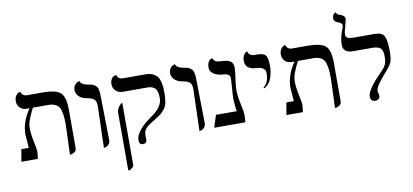

<svg xmlns="http://www.w3.org/2000/svg" viewBox="-83 -1036 3323 1546"><g transform="rotate(-10 1578.5 -263.0)"><path d="M415 12.2 423.8 -233.9Q423.8 -335.9 400.4 -374.5Q377 -413.1 312 -413.1H187Q166 -374.5 149.4 -332Q132.8 -289.6 132.8 -255.9Q132.8 -210 147 -142.1Q161.1 -74.2 161.1 -58.1L154.8 0H20L37.1 -100.1H98.1Q97.2 -114.3 95 -141.1Q92.8 -168 91.3 -188Q89.8 -208 89.8 -211.9Q89.8 -252.9 101.1 -292Q112.3 -331.1 124.8 -355Q137.2 -378.9 158.7 -413.1H137.2Q102.1 -413.1 81.1 -434.6Q60.1 -456.1 60.1 -486.8Q60.1 -514.6 72 -532.2Q84 -549.8 96.7 -553.7L108.9 -557.1Q118.7 -520 158.2 -520H284.2Q394 -520 431.6 -485.1Q469.2 -450.2 469.2 -344.2V-33.2Q469.2 -14.2 455.6 -3.2Q441.9 7.8 428.7 9.8Z M693.8 5.9 703.6 -335.9Q703.6 -376 686 -390.9Q668.5 -405.8 625.5 -413.1Q588.4 -418.9 564.9 -441.4Q541.5 -463.9 541.5 -494.1Q541.5 -519 554 -534.9Q566.4 -550.8 579.6 -555.2L592.8 -559.1Q597.7 -530.3 654.8 -519Q680.7 -515.1 692.1 -511Q703.6 -506.8 717 -495.8Q730.5 -484.9 735.6 -463.4Q740.7 -441.9 740.7 -405.8L746.6 -50.8Q746.6 -27.8 733.6 -13.9Q720.7 0 707 2.9Z M865.2 220.2 855.5 215.8V-251Q855.5 -291 893.6 -324.2H902.3V184.1Q902.3 198.2 865.2 220.2ZM1040.5 -38.1Q1040.5 -35.2 1041 -23.2Q1041.5 -11.2 1041.5 -2.9Q1041.5 30.3 1007.3 29.8Q978.5 29.8 978.5 -7.8Q978.5 -83 1119.1 -180.2Q1127 -185.1 1138.7 -194.6Q1150.4 -204.1 1167.2 -220.9Q1184.1 -237.8 1195.3 -262Q1206.5 -286.1 1206.5 -310.1Q1206.5 -327.1 1205.3 -338.1Q1204.1 -349.1 1199.7 -364.5Q1195.3 -379.9 1187.3 -389.4Q1179.2 -398.9 1163.3 -406Q1147.5 -413.1 1124.5 -413.1H921.4Q886.2 -413.1 864.3 -435.1Q842.3 -457 842.3 -487.8Q842.3 -516.6 854.7 -533.7Q867.2 -550.8 880.4 -553.2L893.6 -555.2Q901.4 -520 942.4 -520H1128.4Q1162.6 -520 1187 -507.6Q1211.4 -495.1 1223.4 -479Q1235.4 -462.9 1241.9 -435.5Q1248.5 -408.2 1249.5 -390.1Q1250.5 -372.1 1250.5 -344.2Q1250.5 -298.3 1243.9 -267.1Q1237.3 -235.8 1218.8 -213.4Q1200.2 -190.9 1185.3 -179.9Q1170.4 -168.9 1137.2 -147.9Q1084 -117.2 1062.3 -95.2Q1040.5 -73.2 1040.5 -38.1Z M1475.1 5.9 1484.9 -335.9Q1484.9 -376 1467.3 -390.9Q1449.7 -405.8 1406.7 -413.1Q1369.6 -418.9 1346.2 -441.4Q1322.8 -463.9 1322.8 -494.1Q1322.8 -519 1335.2 -534.9Q1347.7 -550.8 1360.8 -555.2L1374 -559.1Q1378.9 -530.3 1436 -519Q1461.9 -515.1 1473.4 -511Q1484.9 -506.8 1498.3 -495.8Q1511.7 -484.9 1516.8 -463.4Q1522 -441.9 1522 -405.8L1527.8 -50.8Q1527.8 -27.8 1514.9 -13.9Q1502 0 1488.3 2.9Z M1824.7 -272Q1824.7 -222.2 1839.6 -153.1Q1854.5 -84 1854.5 -63Q1854.5 -19 1850.6 0H1596.7L1628.4 -100.1H1798.3Q1792.5 -130.9 1789.6 -181.2Q1788.6 -188 1788.6 -204.1Q1788.6 -230 1793 -287.6Q1797.4 -345.2 1797.4 -369.1Q1797.4 -406.2 1750.5 -409.2Q1697.3 -412.1 1666.5 -432.1Q1635.7 -452.1 1635.7 -481.9Q1635.7 -514.2 1646.7 -532Q1657.7 -549.8 1668.5 -551.8L1679.7 -554.2Q1682.6 -539.1 1695.1 -530.5Q1707.5 -522 1719 -520.5Q1730.5 -519 1749.5 -518.1Q1769.5 -517.1 1783.9 -514.6Q1798.3 -512.2 1813 -505.1Q1827.6 -498 1835.2 -483.6Q1842.8 -469.2 1842.8 -448.2Q1842.8 -420.4 1833.7 -360.6Q1824.7 -300.8 1824.7 -272Z M2049.3 -243.2 2043.5 -250Q2088.4 -283.2 2088.4 -360.8Q2088.4 -411.6 2009.3 -415Q1968.3 -417 1946.3 -435.5Q1924.3 -454.1 1924.3 -486.8Q1924.3 -516.6 1934.8 -534.9Q1945.3 -553.2 1956.1 -556.2L1966.3 -559.1Q1968.3 -541 1981.4 -532Q1994.6 -522.9 2005.6 -522Q2016.6 -521 2037.6 -521Q2090.8 -521 2108.2 -500Q2125.5 -479 2125.5 -411.1Q2125.5 -364.3 2108.9 -315.2Q2092.3 -266.1 2049.3 -243.2Z M2582 12.2 2590.8 -233.9Q2590.8 -335.9 2567.4 -374.5Q2543.9 -413.1 2479 -413.1H2354Q2333 -374.5 2316.4 -332Q2299.8 -289.6 2299.8 -255.9Q2299.8 -210 2314 -142.1Q2328.1 -74.2 2328.1 -58.1L2321.8 0H2187L2204.1 -100.1H2265.1Q2264.2 -114.3 2262 -141.1Q2259.8 -168 2258.3 -188Q2256.8 -208 2256.8 -211.9Q2256.8 -252.9 2268.1 -292Q2279.3 -331.1 2291.7 -355Q2304.2 -378.9 2325.7 -413.1H2304.2Q2269 -413.1 2248 -434.6Q2227.1 -456.1 2227.1 -486.8Q2227.1 -514.6 2239 -532.2Q2251 -549.8 2263.7 -553.7L2275.9 -557.1Q2285.6 -520 2325.2 -520H2451.2Q2561 -520 2598.6 -485.1Q2636.2 -450.2 2636.2 -344.2V-33.2Q2636.2 -14.2 2622.6 -3.2Q2608.9 7.8 2595.7 9.8Z M2763.7 -558.1Q2763.7 -535.2 2780.3 -527.6Q2796.9 -520 2828.6 -520H2998.5Q3060.5 -520 3078.1 -485.6Q3095.7 -451.2 3095.7 -360.8Q3095.7 -296.9 3083.3 -269.5Q3070.8 -242.2 3016.6 -182.1Q2978.5 -137.2 2961.2 -110.6Q2943.8 -84 2943.8 -61Q2943.8 -53.2 2947.3 -41.5Q2950.7 -29.8 2950.7 -24.9Q2950.7 -7.8 2939.7 1.7Q2928.7 11.2 2911.6 11.2Q2894.5 11.2 2884 0.7Q2873.5 -9.8 2873.5 -29.8Q2873.5 -85 2989.7 -201.2Q3026.9 -239.3 3037.4 -262.2Q3047.9 -285.2 3047.9 -332Q3047.9 -374 3029.8 -393.6Q3011.7 -413.1 2954.6 -413.1H2806.6Q2723.6 -413.1 2723.6 -479Q2723.6 -533.2 2747.6 -597.2Q2758.8 -619.1 2758.8 -632.8Q2758.8 -650.9 2726.6 -663.1Q2692.4 -674.3 2692.9 -698.2Q2692.9 -711.4 2695.8 -720.7Q2698.7 -730 2703.1 -734.4Q2707.5 -738.8 2712.2 -741.5Q2716.8 -744.1 2719.7 -745.1L2722.7 -746.1Q2724.6 -726.1 2752.4 -719.2Q2791.5 -708 2791.5 -678.2Q2791.5 -676.3 2783 -642.6Q2774.4 -608.9 2772.5 -602.1Q2763.7 -577.1 2763.7 -558.1Z"/></g></svg>

Font: Linux Libertine Capitals
Style: Small Caps
Weight: 400
Designer: Philipp H. Poll
Foundry: Philipp H. Poll
Version: Version 5.1.3